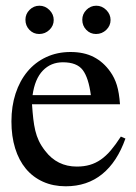

<svg xmlns="http://www.w3.org/2000/svg" viewBox="-20 -642 477 672"><path d="M367 -572Q367 -552 352 -537.5Q337 -523 316 -523Q296 -523 282 -537.5Q268 -552 268 -573Q268 -593 282.5 -607.5Q297 -622 317 -622Q337 -622 352 -607Q367 -592 367 -572ZM168 -572Q168 -552 153 -537.5Q138 -523 117 -523Q97 -523 83 -537.5Q69 -552 69 -573Q69 -593 83.5 -607.5Q98 -622 118 -622Q138 -622 153 -607Q168 -592 168 -572ZM419 -157Q390 -75 337.5 -32.5Q285 10 210 10Q166 10 130.5 -6Q95 -22 70.5 -51.5Q46 -81 33 -123Q20 -165 20 -217Q20 -270 34.5 -314.5Q49 -359 76 -391.5Q103 -424 141.5 -442Q180 -460 227 -460Q274 -460 308 -442.5Q342 -425 366 -391Q381 -370 389 -344Q397 -318 400 -277H92Q94 -248 96.5 -226Q99 -204 103.5 -185Q108 -166 116 -149Q124 -132 138 -114Q180 -59 249 -59Q274 -59 294.5 -65Q315 -71 333 -83.5Q351 -96 368 -116Q385 -136 403 -164ZM298 -309Q290 -370 269.5 -397Q249 -424 200 -424Q158 -424 130 -395Q102 -366 94 -309Z"/></svg>

Font: STIXGeneralUnicodeRegular
Style: Regular
Weight: 400
Designer: MicroPress Inc., with final additions and corrections provided by Coen Hoffman, Elsevier (retired)
Version: Version 1.1.0